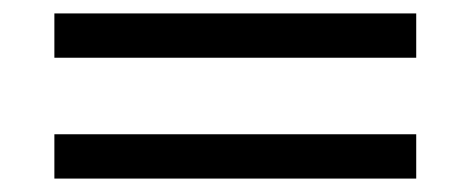

<svg xmlns="http://www.w3.org/2000/svg" viewBox="-20 -473 702 286"><path d="M61 -387V-453H600V-387ZM61 -207V-273H600V-207Z"/></svg>

Font: El Messiri SemiBold
Style: Regular
Weight: 600
Designer: Mohamed Gaber
Foundry: Kief Type Foundry
Version: Version 2.020; ttfautohint (v1.8.3)